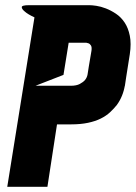

<svg xmlns="http://www.w3.org/2000/svg" viewBox="-20 -721 524 741"><path d="M8 0 113 -654Q87 -666 75 -677Q64 -686 64 -693.5Q64 -701 92 -701H325Q335 -701 352 -698.5Q369 -696 388.5 -688.5Q408 -681 427.5 -668Q447 -655 461 -634Q475 -613 481 -583Q487 -553 481 -512Q471 -450 467 -423.5Q463 -397 462 -390Q460 -382 462 -392Q455 -349 431 -316Q420 -302 405 -288Q390 -274 369 -263.5Q348 -253 319.5 -247Q291 -241 255 -241H200L163 0ZM225 -432 117 -390H253Q275 -390 288 -397Q301 -404 308 -412Q316 -422 318 -434Q320 -450 323 -466Q325 -480 328 -495.5Q331 -511 333 -525Q335 -539 331 -545.5Q327 -552 321 -554Q314 -557 304 -556H245Z"/></svg>

Font: Relentless
Style: Condensed Bold Italic
Weight: 700
Width: 3
Italic angle: -7°
Designer: Sparks studio
Foundry: Sparks Studio
Version: Version 1.101